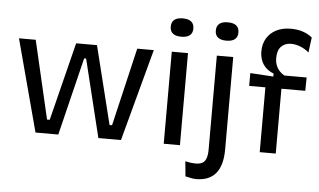

<svg xmlns="http://www.w3.org/2000/svg" viewBox="-57 -801 1783 1074"><g transform="rotate(5 834.5 -263.5)"><path d="M162 0 24 -517H118L220 -78H235L345 -517H462L571 -78H585L688 -517H781L642 0H515L408 -437H397L290 0Z M882 0V-517H973V0ZM927 -605Q896 -605 880 -618Q864 -631 864 -656Q864 -682 880 -695Q896 -708 927 -708Q959 -708 975 -695Q991 -682 991 -656Q991 -631 975 -618Q959 -605 927 -605Z M1079 181Q1066 181 1051 178Q1036 175 1019 171L1011 87Q1076 102 1105.5 87.5Q1135 73 1135 11V-517H1227V1Q1227 45 1218 79Q1209 113 1190.5 135.5Q1172 158 1144.5 169.5Q1117 181 1079 181ZM1180 -605Q1149 -605 1133 -618Q1117 -631 1117 -656Q1117 -682 1133 -695Q1149 -708 1180 -708Q1212 -708 1228 -695Q1244 -682 1244 -656Q1244 -631 1228 -618Q1212 -605 1180 -605Z M1421 0V-364H1330V-436L1460 -428V-445Q1433 -455 1415.5 -472.5Q1398 -490 1389.5 -513Q1381 -536 1381 -563Q1381 -604 1399.5 -635.5Q1418 -667 1452.5 -685Q1487 -703 1535 -703Q1573 -703 1603.5 -692.5Q1634 -682 1655 -664L1644 -579Q1624 -597 1597 -608Q1570 -619 1543 -619Q1509 -619 1488 -597.5Q1467 -576 1467 -533Q1467 -508 1475 -489.5Q1483 -471 1495.5 -458.5Q1508 -446 1521 -439H1646L1645 -364H1511V0Z"/></g></svg>

Font: Bricolage Grotesque 48pt Condensed ExtraBold
Style: Regular
Weight: 400
Version: Version 1.000;gftools[0.9.30]